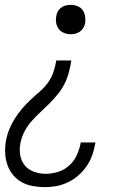

<svg xmlns="http://www.w3.org/2000/svg" viewBox="-20 -548 540 791"><path d="M271 -407Q257 -407 243.5 -412.5Q230 -418 222 -428.5Q214 -439 211.5 -453.5Q209 -468 212 -482Q213 -492 218.5 -501.5Q224 -511 232.5 -517Q241 -523 251 -525.5Q261 -528 271 -528Q285 -528 298.5 -523Q312 -518 320 -507Q328 -496 330.5 -481.5Q333 -467 331 -453Q329 -443 323.5 -433.5Q318 -424 309.5 -418Q301 -412 291 -409.5Q281 -407 271 -407ZM165 223Q140 223 115 218.5Q90 214 69.5 202.5Q49 191 34 173Q19 155 11 132.5Q3 110 1.5 85Q0 60 4 35Q8 11 17 -12Q26 -35 39.5 -57Q53 -79 69.5 -98.5Q86 -118 104.5 -135.5Q123 -153 143 -170Q163 -187 178 -208Q193 -229 200.5 -252.5Q208 -276 212 -299H274Q270 -275 264 -251Q258 -227 246.5 -204Q235 -181 218.5 -160.5Q202 -140 183.5 -121.5Q165 -103 145.5 -85Q126 -67 109 -47.5Q92 -28 80 -4.5Q68 19 64 43Q59 68 63.5 92.5Q68 117 83 134.5Q98 152 121 160Q144 168 169 168Q194 168 219.5 160Q245 152 265 134Q285 116 296 92Q307 68 312 43V39H373L372 45Q368 69 359.5 92.5Q351 116 336.5 137Q322 158 302.5 175Q283 192 260 203Q237 214 213 218.5Q189 223 165 223Z"/></svg>

Font: Iosevka Light
Style: Italic
Weight: 300
Italic angle: -9°
Monospace: yes
Designer: Belleve Invis
Foundry: Belleve Invis
Version: Version 32.5.0; ttfautohint (v1.8.4)